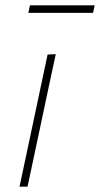

<svg xmlns="http://www.w3.org/2000/svg" viewBox="-20 -698 374 718"><path d="M53 0Q65 -56.5 76 -108Q87 -159.5 100 -221L110.5 -270.5Q123.5 -332 134.8 -385Q146 -438 158 -494L188.5 -495.5Q176 -438 165 -386Q154 -333.5 140.5 -270.5L130 -221Q117 -159.5 106 -108Q95 -56.5 83 0ZM86 -650 92 -678H334L328 -650Z"/></svg>

Font: Heraclito Thin
Style: Italic
Weight: 100
Italic angle: -12°
Designer: Kostas Bartsokas (font) & Cristiano Sobral (main changes)
Foundry: Kostas Bartsokas (font) & Cristiano Sobral (main changes)
Version: Version 1.00;July 8, 2020;FontCreator 13.0.0.2655 64-bit